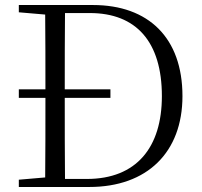

<svg xmlns="http://www.w3.org/2000/svg" viewBox="-20 -745 806 765"><path d="M420 -355V-389H238C238 -495 238 -595 239 -693H338C523 -693 625 -578 625 -362C625 -158 524 -32 326 -32H239C238 -132 238 -234 238 -355ZM55 -696 160 -687C161 -591 161 -493 161 -389H55V-355H161C161 -237 161 -136 160 -38L55 -29V0H336C567 0 707 -139 707 -362C707 -594 572 -725 350 -725H55Z"/></svg>

Font: Noto Serif CJK HK Light
Style: Regular
Weight: 300
Designer: Ryoko NISHIZUKA 西塚涼子 (kana & ideographs); Frank Grießhammer (Latin, Greek & Cyrillic); Wenlong ZHANG 张文龙 (bopomofo); San
Foundry: Adobe
Version: Version 2.001;hotconv 1.1.0;makeotfexe 2.6.0